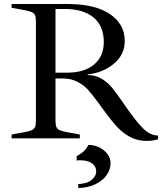

<svg xmlns="http://www.w3.org/2000/svg" viewBox="-20 -693 817 962"><path d="M501 -139 477 -172Q445 -216 423 -241Q401 -266 368.5 -283Q336 -300 292 -300H258V-89Q258 -67 262.5 -56.5Q267 -46 279.5 -40.5Q292 -35 321 -30L380 -19V0H38V-19L98 -30Q126 -35 138.5 -40.5Q151 -46 155.5 -56.5Q160 -67 160 -89V-584Q160 -606 155.5 -616.5Q151 -627 138.5 -632.5Q126 -638 98 -643L38 -654V-673H318Q455 -673 530 -623Q605 -573 605 -487Q605 -420 551.5 -374.5Q498 -329 419 -320V-317Q458 -317 489 -298.5Q520 -280 542 -253Q564 -226 597 -178Q599 -175 602.5 -170Q606 -165 610 -159Q660 -87 696 -50.5Q732 -14 772 -14V5Q745 13 716 13Q669 13 632.5 -6.5Q596 -26 567.5 -56.5Q539 -87 501 -139ZM318 -329Q403 -329 451.5 -370Q500 -411 500 -482Q500 -563 448.5 -605.5Q397 -648 305 -648H258V-329ZM372 229Q415 228 438.5 209Q462 190 462 164Q462 141 441 125.5Q420 110 381 110Q370 110 364 111V89Q384 79 398 66.5Q412 54 423 33Q470 34 502 61.5Q534 89 534 124Q534 156 514.5 184Q495 212 458 230Q421 248 372 249Z"/></svg>

Font: Ibarra Real Nova
Style: Regular
Weight: 400
Designer: Jose Maria Ribagorda & Octavio Pardo
Foundry: Jose Maria Ribagorda
Version: Version 1.014